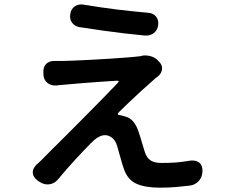

<svg xmlns="http://www.w3.org/2000/svg" viewBox="-20 -818 1040 885"><path d="M304 -753Q307 -776 324 -788Q341 -800 363 -797Q446 -783 516 -774.5Q586 -766 664 -759Q687 -757 699.5 -741.5Q712 -726 709 -702Q706 -679 689.5 -666Q673 -653 649 -654Q597 -659 550 -664.5Q503 -670 454 -677Q405 -684 346 -693Q324 -697 312 -713.5Q300 -730 304 -753ZM714 -533Q729 -517 727 -498.5Q725 -480 707 -465Q697 -459 685 -447Q663 -428 633.5 -401Q604 -374 575.5 -347Q547 -320 528 -301Q516 -289 533 -287Q538 -286 541.5 -285.5Q545 -285 553 -282Q577 -277 592.5 -259.5Q608 -242 618 -213Q625 -193 633 -165Q641 -137 648 -116Q656 -91 673.5 -79Q691 -67 723 -67Q760 -67 782.5 -68.5Q805 -70 822.5 -72.5Q840 -75 860 -78Q885 -80 900 -67Q915 -54 913 -26Q912 0 894.5 18Q877 36 851 38Q818 42 786.5 44.5Q755 47 716 47Q648 47 608 28.5Q568 10 551 -39Q543 -62 534.5 -94Q526 -126 520 -145Q512 -171 496.5 -183Q481 -195 464 -195Q448 -195 431 -184.5Q414 -174 397 -156Q370 -129 328.5 -84Q287 -39 248 8Q232 28 208 31.5Q184 35 162 20L153 14Q132 -2 131 -21.5Q130 -41 149 -60Q152 -62 151.5 -62Q151 -62 154.5 -64.5Q158 -67 169 -78Q183 -93 214.5 -124Q246 -155 286.5 -195.5Q327 -236 370.5 -280Q414 -324 454 -364.5Q494 -405 523 -436Q533 -446 519 -446Q482 -444 435 -440.5Q388 -437 343.5 -433.5Q299 -430 270 -427Q256 -426 251.5 -425.5Q247 -425 242 -424Q217 -422 199.5 -435Q182 -448 180 -474V-482Q178 -508 192.5 -523Q207 -538 233 -537Q239 -537 239.5 -537Q240 -537 245 -537Q250 -537 267 -537Q282 -537 315.5 -538.5Q349 -540 392 -542Q435 -544 480 -547Q525 -550 564 -553Q603 -556 627 -559Q637 -561 639 -562Q658 -564 677.5 -558Q697 -552 709 -538Z"/></svg>

Font: Chiron GoRound TC SB
Style: Regular
Weight: 500
Designer: Ryoko NISHIZUKA 西塚涼子 (kana, bopomofo & ideographs); Paul D. Hunt (Latin, Greek & Cyrillic); Sandoll Communications 산돌커뮤니
Foundry: Adobe
Version: Version 1.000;hotconv 1.1.1;makeotfexe 2.6.0